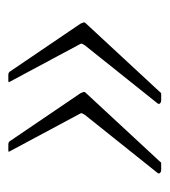

<svg xmlns="http://www.w3.org/2000/svg" viewBox="7 -492 407 461"><g transform="rotate(90 210.5 -261.5)"><path d="M343 -82Q345 -79 344 -78.5Q343 -78 338 -78H326Q323 -78 320.5 -80Q318 -82 318 -83L204 -251Q202 -255 201 -258Q200 -261 203 -264L368 -442Q370 -445 371.5 -445Q373 -445 375 -445H389Q392 -445 395 -442.5Q398 -440 395 -436L256 -262Q254 -259 252.5 -256Q251 -253 253 -250ZM176 -82Q178 -79 177 -78.5Q176 -78 171 -78H159Q156 -78 153.5 -80Q151 -82 151 -83L37 -251Q35 -255 34 -258Q33 -261 36 -264L201 -442Q203 -445 204.5 -445Q206 -445 208 -445H222Q225 -445 228 -442.5Q231 -440 228 -436L89 -262Q87 -259 85.5 -256Q84 -253 86 -250Z"/></g></svg>

Font: Libre Franklin Thin Thin
Style: Italic
Weight: 250
Italic angle: -8°
Version: Version 3.000